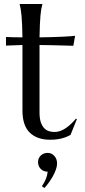

<svg xmlns="http://www.w3.org/2000/svg" viewBox="-20 -686 424 956"><path d="M252 -28.8Q266.6 -28.8 281 -34.2Q295.4 -39.6 308.8 -48.8Q322.3 -58.1 334.7 -70.1Q347.2 -82 357.9 -95.2L362.8 -92.8L331.1 -14.2Q325.2 -11.2 316.7 -7.1Q308.1 -2.9 296.1 0.7Q284.2 4.4 268.1 7.1Q252 9.8 230 9.8Q164.6 9.8 128.2 -25.6Q91.8 -61 91.8 -136.2V-461.9L9.8 -459V-502Q24.9 -501 45.9 -500.5Q66.9 -500 91.8 -500Q91.3 -534.7 90.1 -561.3Q88.9 -587.9 87.2 -607.7Q85.4 -627.4 83 -641.1Q80.6 -654.8 78.1 -664.1V-666H190.9V-664.1Q188 -654.8 185.5 -641.1Q183.1 -627.4 181.4 -607.9Q179.7 -588.4 178.5 -561.8Q177.2 -535.2 176.8 -500Q207.5 -500.5 237.1 -501.2Q266.6 -502 290.8 -503.2Q314.9 -504.4 331.8 -505.6Q348.6 -506.8 354 -507.8L345.2 -458Q320.3 -458.5 293 -459.5Q269.5 -460.4 239.3 -460.9Q209 -461.4 176.8 -461.9V-126Q176.8 -95.7 183.3 -76.9Q189.9 -58.1 200.4 -47.4Q210.9 -36.6 224.4 -32.7Q237.8 -28.8 252 -28.8ZM169.4 121.1Q169.4 101.6 183.1 88.4Q196.8 75.2 217.3 75.2Q236.8 75.2 250.5 90.3Q264.2 105.5 264.2 127.9Q264.2 141.1 258.8 157Q253.4 172.9 244.6 189Q235.8 205.1 224.6 220.9Q213.4 236.8 201.2 250L188.5 241.2Q214.4 204.1 217.3 168.9Q196.8 168.9 183.1 155.3Q169.4 141.6 169.4 121.1Z"/></svg>

Font: Marcellus
Style: Regular
Weight: 400
Designer: Astigmatic (AOETI)
Foundry: Astigmatic (AOETI)
Version: Version 1.000